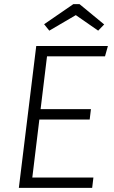

<svg xmlns="http://www.w3.org/2000/svg" viewBox="-20 -907 548 927"><path d="M71 0 155 -685H501L487 -635H207L176 -380H419L413 -330H170L136 -50H431L425 0ZM218 -759 193 -790 334 -887H364L483 -789L454 -759L346 -834Z"/></svg>

Font: Glekhifnjqigglhiwekvrgaqftz
Style: Regular
Weight: 300
Italic angle: -8°
Designer: Carrois Corporate & Edenspiekermann
Foundry: Carrois Corporate GbR & Edenspiekermann AG
Version: Version 2.001